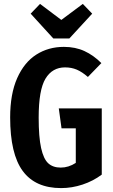

<svg xmlns="http://www.w3.org/2000/svg" viewBox="-20 -948 581 983"><path d="M499 -625 430 -554Q400 -580 373 -591.5Q346 -603 313 -603Q248 -603 213 -545.5Q178 -488 178 -346Q178 -246 190.5 -190Q203 -134 227 -112Q251 -90 291 -90Q331 -90 368 -114V-291H295L281 -393H501V-54Q457 -21 402.5 -3Q348 15 293 15Q161 15 96.5 -72.5Q32 -160 32 -347Q32 -467 68 -548Q104 -629 166 -668.5Q228 -708 307 -708Q366 -708 412.5 -686.5Q459 -665 499 -625ZM404 -928 452 -878 335 -751H253L137 -878L185 -928L294 -846Z"/></svg>

Font: Fira Sans Extra Condensed SemiBold
Style: Regular
Weight: 600
Width: 1
Designer: Carrois Corporate & Edenspiekermann AG
Foundry: Carrois Corporate GbR & Edenspiekermann AG
Version: Version 4.203